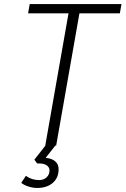

<svg xmlns="http://www.w3.org/2000/svg" viewBox="-20 -720 621 950"><path d="M581 -700 573 -654H373L258 0H254L206 61Q237 64 253.5 78.5Q270 93 270 117Q270 160 241 185Q212 210 164 210Q144 210 122.5 203.5Q101 197 85 185L108 150Q137 171 173 171Q196 171 210.5 157.5Q225 144 225 123Q225 106 208.5 96.5Q192 87 164 89L150 70L205 0H204L319 -654H119L127 -700Z"/></svg>

Font: Niramit ExtraLight
Style: Italic
Weight: 200
Italic angle: -10°
Designer: Katatrad Aksorn Co.,Ltd.
Foundry: Cadson Demak Co.,Ltd.
Version: Version 1.000; ttfautohint (v1.6)